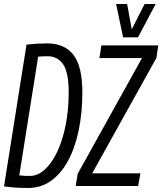

<svg xmlns="http://www.w3.org/2000/svg" viewBox="-20 -926 808 956"><path d="M120 10Q85 10 57 8Q29 6 0 2L112 -704Q167 -710 215 -710Q301 -710 345.5 -653Q390 -596 390 -466Q390 -363 371.5 -275.5Q353 -188 318 -124Q283 -60 233 -25Q183 10 120 10ZM128 -50Q169 -50 204.5 -83Q240 -116 266.5 -173.5Q293 -231 307.5 -306Q322 -381 322 -465Q322 -565 294.5 -605.5Q267 -646 217 -646Q192 -646 170 -644L76 -53Q90 -51 101.5 -50.5Q113 -50 128 -50ZM357 0 367 -61 687 -637H475L485 -700H768L759 -638L439 -63H679L668 0ZM755 -906 667 -740H593L558 -906H613L636 -780L700 -906Z"/></svg>

Font: Georama Condensed
Style: Italic
Weight: 400
Width: 3
Italic angle: -9°
Designer: Jean-Baptiste Levee
Foundry: Production Type
Version: Version 1.000